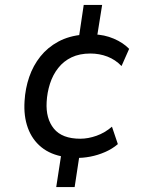

<svg xmlns="http://www.w3.org/2000/svg" viewBox="-20 -645 616 782"><path d="M209 117 231 -26 243 -6Q186 -15 148.5 -45.5Q111 -76 93.5 -124Q76 -172 80 -233Q83 -285 99 -331.5Q115 -378 144.5 -415Q174 -452 217.5 -475.5Q261 -499 319 -504L299 -477L321 -625H396L373 -481L361 -505Q405 -504 443.5 -487.5Q482 -471 506 -446L475 -376Q450 -402 417.5 -414.5Q385 -427 348 -427Q304 -427 271.5 -411.5Q239 -396 217 -368Q195 -340 183.5 -304Q172 -268 170 -230Q166 -162 199.5 -121Q233 -80 307 -80Q339 -80 373 -92Q407 -104 436 -129L460 -58Q438 -39 408.5 -26Q379 -13 347.5 -7Q316 -1 289 -2L305 -21L284 117Z"/></svg>

Font: Nunitoga
Style: Medium Italic
Weight: 500
Italic angle: -9°
Designer: Vernon Adams
Foundry: Vernon Adams
Version: Version 1.0